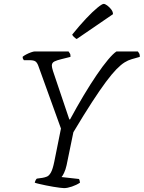

<svg xmlns="http://www.w3.org/2000/svg" viewBox="-20 -969 740 989"><path d="M310 0Q303 0 288 -2Q273 -4 254 -7Q235 -10 216.5 -14Q198 -18 182.5 -21.5Q167 -25 159 -28Q161 -36 164 -41.5Q167 -47 170 -49L199 -53Q211 -55 222 -59.5Q233 -64 242.5 -81Q252 -98 260 -138L294 -307L177 -631Q171 -647 162 -653Q153 -659 131 -659H103Q101 -662 98.5 -666Q96 -670 97 -677Q103 -682 115 -688.5Q127 -695 140 -699.5Q153 -704 159 -704H333Q335 -701 339.5 -694.5Q344 -688 343 -676L295 -664Q274 -659 260.5 -652.5Q247 -646 247 -631Q247 -627 248.5 -619.5Q250 -612 253 -603L337 -354H341Q376 -419 411 -477.5Q446 -536 478 -583Q510 -630 536.5 -661.5Q563 -693 580 -704H690Q693 -701 697 -694Q701 -687 700 -676L658 -664Q640 -659 621.5 -647.5Q603 -636 579.5 -612Q556 -588 525.5 -547Q495 -506 454 -443Q413 -380 358 -288L323 -118Q318 -95 310 -78.5Q302 -62 297 -57L387 -47Q389 -43 390 -39.5Q391 -36 392 -28Q374 -16 350.5 -8Q327 0 310 0ZM375 -768Q369 -771 361 -778.5Q353 -786 352 -791Q390 -838 423.5 -873.5Q457 -909 481.5 -929Q506 -949 514 -949Q521 -949 532 -941Q543 -933 552.5 -921Q562 -909 562 -896Z"/></svg>

Font: Texturina Medium 12pt Thin
Style: Italic
Weight: 250
Italic angle: -11°
Version: Version 1.002